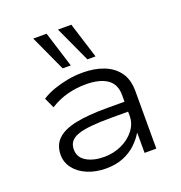

<svg xmlns="http://www.w3.org/2000/svg" viewBox="-136 -874 942 999"><g transform="rotate(-20 334.5 -374.5)"><path d="M284 8Q227 8 181.5 -11Q136 -30 110 -63.5Q84 -97 84 -139Q84 -193 118 -225.5Q152 -258 220 -272Q288 -286 392 -286H506V-231H396Q331 -231 285.5 -226.5Q240 -222 212 -212Q184 -202 171 -185Q158 -168 158 -142Q158 -98 197 -75Q236 -52 294 -52Q347 -52 392 -73Q437 -94 464 -129.5Q491 -165 491 -207V-323Q491 -383 449.5 -411.5Q408 -440 331 -440Q279 -440 229.5 -427Q180 -414 134 -385L108 -442Q139 -462 176.5 -475Q214 -488 254.5 -495.5Q295 -503 336 -503Q403 -503 454 -483Q505 -463 534 -422.5Q563 -382 563 -319V0H498V-110H496Q479 -81 450 -53.5Q421 -26 379.5 -9Q338 8 284 8ZM385 -559 294 -757H368L430 -559ZM248 -559 157 -757H231L293 -559Z"/></g></svg>

Font: Nunito Sans 7pt SemiExpanded Light
Style: Regular
Weight: 300
Width: 6
Designer: Vernon Adams
Foundry: Vernon Adams
Version: Version 3.101;gftools[0.9.27]